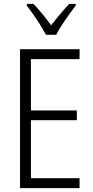

<svg xmlns="http://www.w3.org/2000/svg" viewBox="-20 -1018 480 987"><path d="M389 -51H83V-765H389V-714H139V-450H375V-400H139V-102H389ZM217 -839Q204 -862 187 -889.5Q170 -917 151.5 -943Q133 -969 118 -989V-998H152Q173 -976 197.5 -946.5Q222 -917 243 -888Q266 -918 287.5 -943.5Q309 -969 335 -998H369V-989Q345 -958 315.5 -915.5Q286 -873 269 -839Z"/></svg>

Font: Noto Sans Tamil UI Condensed Light
Style: Regular
Weight: 300
Width: 3
Designer: Jelle Bosma - Monotype Design Team
Foundry: Monotype Imaging Inc.
Version: Version 2.004; ttfautohint (v1.8.4.7-5d5b)